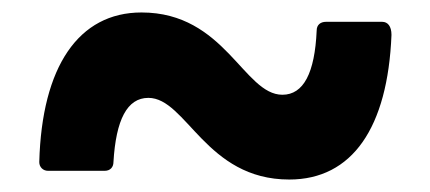

<svg xmlns="http://www.w3.org/2000/svg" viewBox="-20 -460 690 308"><path d="M444 -172C545 -172 602 -255 608 -404C608 -418 602 -425 593 -425H503C494 -425 488 -420 488 -411C485 -343 467 -308 433 -308C371 -308 341 -440 207 -440C106 -440 47 -353 43 -200C43 -192 49 -186 57 -186H148C157 -186 162 -192 162 -200C166 -268 184 -303 218 -303C279 -303 310 -172 444 -172Z"/></svg>

Font: LINE Seed JP App_OTF Bold
Style: Regular
Weight: 700
Designer: LINE & Fontrix & Fontworks
Version: Version 1.009